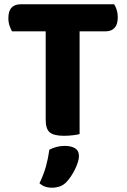

<svg xmlns="http://www.w3.org/2000/svg" viewBox="-20 -626 590 895"><path d="M351 -480V-1Q340 2 320 4.5Q300 7 278 7Q231 7 212 -9Q193 -25 193 -67V-480H36Q30 -490 24.5 -506Q19 -522 19 -541Q19 -575 34 -590.5Q49 -606 75 -606H512Q519 -596 524 -580Q529 -564 529 -545Q529 -512 514 -496Q499 -480 473 -480ZM293 219Q278 236 260 242.5Q242 249 222 249Q186 249 164 228Q184 187 194.5 148.5Q205 110 210 72Q224 64 243 59Q262 54 282 54Q311 54 329.5 65Q348 76 348 102Q348 114 343 130Q338 146 330 162.5Q322 179 312 194Q302 209 293 219Z"/></svg>

Font: Baloo Da 2
Style: Bold
Weight: 700
Designer: Noopur Datye, Sulekha Rajkumar and Ek Type
Foundry: Ek Type
Version: Version 1.640;hotconv 1.0.111;makeotfexe 2.5.65597; ttfautoh